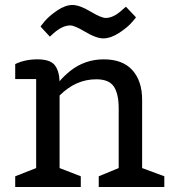

<svg xmlns="http://www.w3.org/2000/svg" viewBox="-20 -750 695 770"><path d="M639 0H376V-43L456 -76V-315Q456 -374 436.5 -403Q417 -432 366 -432Q284 -432 219 -367V-76L304 -43V0H41V-43L125 -76V-433H41V-493Q80 -512 130 -512Q180 -512 198.5 -490Q217 -468 219 -424Q233 -442 261 -465Q320 -512 396 -512Q472 -512 511 -468.5Q550 -425 550 -350V-76L639 -43ZM262 -648Q229 -648 192 -614L180 -603L143 -643Q141 -643 159 -664.5Q177 -686 209.5 -708Q242 -730 270.5 -730Q299 -730 342.5 -704Q386 -678 404 -678Q436 -678 472 -712L485 -723L525 -681Q527 -681 508 -659.5Q489 -638 456 -617Q423 -596 394.5 -596Q366 -596 322.5 -622Q279 -648 262 -648Z"/></svg>

Font: Belgrano
Style: Regular
Weight: 400
Designer: Daniel Hernandez
Foundry: Daniel Hernndez
Version: Version 1.003